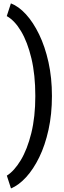

<svg xmlns="http://www.w3.org/2000/svg" viewBox="-20 -830 372 1109"><path d="M43.5 258.5 19.5 184.5Q62.5 157.5 100 95.2Q137.5 33 160.8 -61Q184 -155 184 -275.5Q184 -398 161.5 -492.5Q139 -587 101.8 -649.5Q64.5 -712 19 -737L43 -810.5Q87.5 -793.5 129.8 -747.5Q172 -701.5 206 -631.2Q240 -561 260 -471Q280 -381 280 -275.5Q280 -170 260.2 -80.5Q240.5 9 206.8 78.2Q173 147.5 130.8 193.5Q88.5 239.5 43.5 258.5Z"/></svg>

Font: Junction Medium
Style: Regular
Weight: 500
Designer: Caroline Hadilaksono
Foundry: Caroline Hadilaksono, Tyler Finck, The League of Moveable Type
Version: Version 2.000; ttfautohint (v1.8.3)